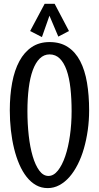

<svg xmlns="http://www.w3.org/2000/svg" viewBox="-20 -946 512 995"><path d="M441.9 -374Q441.9 -321.3 434.8 -271.2Q427.7 -221.2 414.8 -176.3Q401.9 -131.3 382.8 -93.8Q363.8 -56.2 340.1 -29.1Q316.4 -2 287.8 13.4Q259.3 28.8 227.1 28.8Q194.3 28.8 167.2 13.7Q140.1 -1.5 118.4 -28.8Q96.7 -56.2 80.3 -93.8Q64 -131.3 53 -176.3Q42 -221.2 36.4 -271.2Q30.8 -321.3 30.8 -374Q30.8 -452.1 43 -517.3Q55.2 -582.5 80.6 -629.4Q106 -676.3 144.8 -702.1Q183.6 -728 236.8 -728Q293 -728 332 -702.1Q371.1 -676.3 395.5 -629.4Q419.9 -582.5 430.9 -517.3Q441.9 -452.1 441.9 -374ZM351.1 -370.1Q351.1 -435.1 345 -489.3Q338.9 -543.5 325.2 -582.3Q311.5 -621.1 289.8 -642.6Q268.1 -664.1 236.8 -664.1Q207.5 -664.1 185.8 -642.6Q164.1 -621.1 149.9 -582.3Q135.7 -543.5 128.9 -489.3Q122.1 -435.1 122.1 -370.1Q122.1 -304.2 128.9 -243.7Q135.7 -183.1 149.4 -136.5Q163.1 -89.8 183.6 -62Q204.1 -34.2 231 -34.2Q257.8 -34.2 280 -62Q302.2 -89.8 318.1 -136.5Q334 -183.1 342.5 -243.7Q351.1 -304.2 351.1 -370.1ZM282.2 -756.3 222.2 -897.9H248L197.3 -753.9L136.2 -785.2L211.4 -926.3H263.2L337.4 -785.2Z"/></svg>

Font: Englebert
Style: Regular
Weight: 400
Designer: Astigmatic (AOETI)
Foundry: Astigmatic (AOETI)
Version: Version 1.000